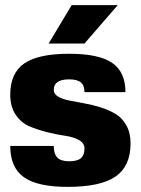

<svg xmlns="http://www.w3.org/2000/svg" viewBox="-20 -719 550 750"><path d="M250 -409Q190 -409 190 -368Q190 -352 206.5 -342Q223 -332 249.5 -326.5Q276 -321 308 -315.5Q340 -310 372 -300Q404 -290 430.5 -274.5Q457 -259 473.5 -229.5Q490 -200 490 -159Q490 -70 431.5 -29.5Q373 11 244 11Q126 11 73 -27Q20 -65 20 -149H190Q190 -118 204 -103.5Q218 -89 250 -89Q282 -89 296 -101Q310 -113 310 -139Q310 -160 288.5 -172Q267 -184 235 -188.5Q203 -193 165 -202.5Q127 -212 95 -225.5Q63 -239 41.5 -270.5Q20 -302 20 -349Q20 -433 74.5 -471Q129 -509 250 -509Q366 -509 418 -473.5Q470 -438 470 -359H310Q310 -385 296 -397Q282 -409 250 -409ZM170 -549 260 -699H440L310 -549Z"/></svg>

Font: Fivo Sans Modern Heavy
Style: Regular
Weight: 900
Designer: Alexander Slobzheninov
Foundry: Alexander Slobzheninov
Version: 1.0